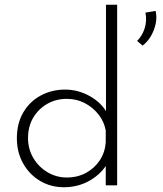

<svg xmlns="http://www.w3.org/2000/svg" viewBox="-20 -780 686 808"><path d="M249 8Q194 8 149 -18.5Q104 -45 77.5 -92Q51 -139 51 -198Q51 -261 78 -307Q105 -353 151.5 -378Q198 -403 254 -403Q310 -403 360.5 -374Q411 -345 434 -298L426 -276V-760H473V0H425V-120L435 -98Q410 -51 360 -21.5Q310 8 249 8ZM261 -33Q306 -33 342 -52.5Q378 -72 400 -105.5Q422 -139 425 -181V-231Q418 -269 394 -299Q370 -329 336 -346.5Q302 -364 261 -364Q216 -364 179 -343Q142 -322 120 -285Q98 -248 98 -199Q98 -153 120 -115.5Q142 -78 179.5 -55.5Q217 -33 261 -33ZM580 -588 557 -608Q578 -628 588.5 -660Q599 -692 592 -727L635 -734Q641 -707 635 -679.5Q629 -652 615 -628Q601 -604 580 -588Z"/></svg>

Font: Josefin Sans Thin Light
Style: Regular
Weight: 300
Version: Version 2.000